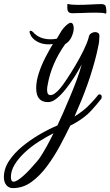

<svg xmlns="http://www.w3.org/2000/svg" viewBox="-132 -647 567 987"><path d="M-66 320Q-87 320 -99.5 304.5Q-112 289 -112 264Q-112 220 -85.5 180Q-59 140 -17 105.5Q25 71 72.5 43.5Q120 16 163 -2Q176 -29 193 -68Q210 -107 228.5 -151Q247 -195 263 -238Q279 -281 288 -316Q272 -285 250.5 -251.5Q229 -218 205.5 -188.5Q182 -159 159 -140.5Q136 -122 115 -122Q54 -122 54 -194Q54 -230 67.5 -271Q81 -312 101 -351Q121 -390 140 -421Q134 -420 128 -419.5Q122 -419 117 -419Q89 -419 65.5 -430Q42 -441 29 -460Q20 -477 20 -482V-483Q20 -489 25 -489Q31 -489 37 -483Q70 -445 128 -445Q144 -445 160 -448L179 -480Q190 -500 211 -519Q224 -530 231 -530Q239 -530 243 -522Q247 -514 247 -502Q247 -483 236.5 -458.5Q226 -434 203 -420Q132 -320 113 -211Q110 -196 110 -186Q110 -158 127 -158Q148 -158 179 -195Q190 -208 211 -239.5Q232 -271 255.5 -310.5Q279 -350 298 -389Q317 -428 324 -455Q326 -469 336.5 -475.5Q347 -482 357 -482Q366 -482 372.5 -477.5Q379 -473 379 -462Q379 -449 377.5 -434.5Q376 -420 372 -404Q360 -342 330 -249Q323 -229 316 -208.5Q309 -188 301 -168Q288 -134 274.5 -103Q261 -72 251 -48Q275 -63 296 -79.5Q317 -96 334 -115Q345 -126 354 -136.5Q363 -147 371 -157Q374 -162 379 -162Q391 -162 391 -148Q391 -141 386 -136Q375 -122 364 -109Q353 -96 341 -83Q322 -61 293.5 -40Q265 -19 229 -1Q206 47 176.5 102Q147 157 110 207Q73 257 29.5 288.5Q-14 320 -66 320ZM-62 287Q-46 287 -11 256Q4 243 21.5 224Q39 205 54 187.5Q69 170 74 162Q90 138 107.5 106.5Q125 75 143 38Q105 57 66 82Q27 107 -5 137Q-37 167 -56.5 199Q-76 231 -76 263Q-76 287 -62 287ZM408 -578Q403 -580 391 -581Q379 -582 362 -582Q343 -582 322.5 -581.5Q302 -581 283 -580Q270 -580 259 -579.5Q248 -579 241 -579Q225 -579 219.5 -586.5Q214 -594 214 -604Q214 -614 214 -621Q214 -629 220 -626Q228 -624 240.5 -623Q253 -622 267 -622Q284 -622 302 -622.5Q320 -623 337 -624Q352 -625 365.5 -625.5Q379 -626 389 -626Q410 -626 412.5 -611Q415 -596 415 -583Q415 -581 413.5 -578.5Q412 -576 408 -578Z"/></svg>

Font: Birthstone Bounce Medium
Style: Regular
Weight: 500
Designer: Robert E. Leuschke
Foundry: Rob Leuschke
Version: Version 1.010; ttfautohint (v1.8.3)